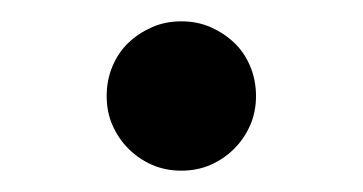

<svg xmlns="http://www.w3.org/2000/svg" viewBox="-20 -150 340 180"><path d="M150 10Q165 10 177.5 4.5Q190 -1 199.5 -10.5Q209 -20 214.5 -32.5Q220 -45 220 -60Q220 -75 214.5 -88Q209 -101 199.5 -110Q190 -119 177.5 -124.5Q165 -130 150 -130Q135 -130 122.5 -124.5Q110 -119 100.5 -110Q91 -101 85.5 -88Q80 -75 80 -60Q80 -45 85.5 -32.5Q91 -20 100.5 -10.5Q110 -1 122.5 4.5Q135 10 150 10Z"/></svg>

Font: Golos Text VF
Style: Regular
Weight: 400
Designer: A.Korolkova, Vitaly Kuzmin
Foundry: ParaType Ltd
Version: Version 2.005